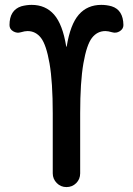

<svg xmlns="http://www.w3.org/2000/svg" viewBox="-20 -760 540 780"><path d="M64.5 -628.9Q48.8 -624 33.7 -632.8Q18.6 -641.6 18.6 -658.2Q18.6 -718.8 66.4 -734.4Q87.9 -740.2 108.4 -740.2Q165 -740.2 199.7 -700.7Q234.4 -661.1 249 -571.3Q249 -570.3 250 -570.3Q251 -570.3 251 -571.3Q265.6 -661.1 300.3 -700.7Q335 -740.2 391.6 -740.2Q413.1 -740.2 433.6 -734.4Q480.5 -719.7 481.4 -658.2Q481.4 -642.6 466.8 -633.3Q452.1 -624 435.5 -628.9Q418.9 -633.8 408.2 -633.8Q375 -633.8 353.5 -606Q332 -578.1 318.8 -502.4Q305.7 -426.8 305.7 -299.8V-55.7Q305.7 -32.2 289.6 -16.1Q273.4 0 250 0Q226.6 0 210.4 -16.6Q194.3 -33.2 194.3 -55.7V-299.8Q194.3 -426.8 181.2 -502.4Q168 -578.1 146.5 -606Q125 -633.8 91.8 -633.8Q81.1 -633.8 64.5 -628.9Z"/></svg>

Font: Rounded Mgen+ 1m medium
Style: Regular
Weight: 500
Designer: [Source Han Sans]
Ryoko NISHIZUKA  (kana & ideographs); Paul D. Hunt (Latin, Greek & Cyrillic); Wenlong ZHANG  (bopomofo
Version: Version 1.059.20150602